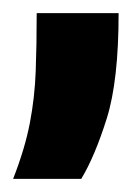

<svg xmlns="http://www.w3.org/2000/svg" viewBox="-40 -143 207 293"><path d="M-20 130Q-2 84 5.5 45Q13 6 14.5 -34.5Q16 -75 16 -123H141Q141 -20 123 37.5Q105 95 84 130Z"/></svg>

Font: Bricolage Grotesque 10pt Condensed Bricolage Grotesque 10pt Condensed Regular
Style: Bold
Weight: 700
Width: 3
Designer: Mathieu Triay
Foundry: Atelier Triay
Version: Version 1.000; ttfautohint (v1.8.4.7-5d5b);gftools[0.9.32]